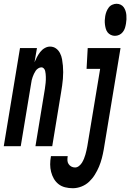

<svg xmlns="http://www.w3.org/2000/svg" viewBox="-63 -775 691 1018"><path d="M-43 0 43 -520H133L120 -445Q126 -459 133 -472.5Q140 -486 150 -499Q160 -512 174 -520Q188 -528 202 -528Q220 -528 233.5 -518.5Q247 -509 255 -493.5Q263 -478 266 -461Q269 -444 270.5 -427Q272 -410 272 -392.5Q272 -375 270.5 -357Q269 -339 266.5 -321.5Q264 -304 261 -286L214 0H125L175 -304Q176 -312 177 -320Q178 -328 179 -336Q180 -344 180 -352Q180 -360 180 -368Q180 -376 179 -383.5Q178 -391 176.5 -398.5Q175 -406 169.5 -412Q164 -418 157 -418Q148 -418 139.5 -412.5Q131 -407 126 -399.5Q121 -392 117 -383.5Q113 -375 110 -366.5Q107 -358 105 -349.5Q103 -341 102 -332L47 0ZM546 -585Q535 -585 524.5 -590Q514 -595 507.5 -603.5Q501 -612 498 -622.5Q495 -633 493.5 -644.5Q492 -656 492.5 -667.5Q493 -679 495 -690Q497 -702 501.5 -713.5Q506 -725 513.5 -735Q521 -745 532.5 -750Q544 -755 555 -755Q567 -755 577 -750Q587 -745 593 -736.5Q599 -728 602.5 -717.5Q606 -707 607 -695.5Q608 -684 607.5 -672.5Q607 -661 605 -650Q603 -638 599.5 -626.5Q596 -615 588 -605Q580 -595 569 -590Q558 -585 546 -585ZM323 223Q302 223 282 218Q262 213 247 201Q232 189 222.5 172.5Q213 156 208 136.5Q203 117 203 96.5Q203 76 207 54V53H296Q294 65 294.5 75.5Q295 86 300.5 94.5Q306 103 315 108Q324 113 335 113Q346 113 356 105Q366 97 372 87Q378 77 382.5 66Q387 55 390 44Q393 33 395.5 22Q398 11 400 0L468 -410H396L402 -520H576L487 18Q483 41 477 64Q471 87 462 108.5Q453 130 440 151Q427 172 409.5 188.5Q392 205 369 214Q346 223 323 223Z"/></svg>

Font: Iosevka Extrabold Extended
Style: Italic
Weight: 800
Width: 7
Italic angle: -9°
Monospace: yes
Designer: Belleve Invis
Foundry: Belleve Invis
Version: Version 32.5.0; ttfautohint (v1.8.4)